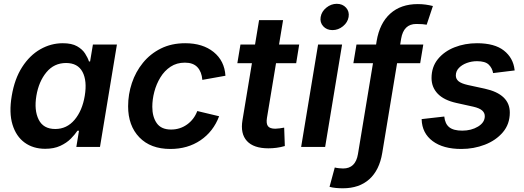

<svg xmlns="http://www.w3.org/2000/svg" viewBox="-20 -783 2793 1023"><path d="M220.7 9.8Q156.7 9.8 111.3 -23.2Q65.9 -56.2 46.6 -119.1Q27.3 -182.1 42.5 -272Q57.6 -362.8 97.9 -425.5Q138.2 -488.3 194.8 -520.5Q251.5 -552.7 314.5 -552.7Q362.3 -552.7 390.6 -536.6Q418.9 -520.5 433.3 -497.8Q447.8 -475.1 454.1 -455.6H460L475.1 -545.9H603L512.7 0H386.7L400.9 -86.4H392.6Q379.4 -66.4 357.2 -43.9Q335 -21.5 301.3 -5.9Q267.6 9.8 220.7 9.8ZM274.4 -95.7Q335.9 -95.7 377.2 -144.5Q418.5 -193.4 431.6 -272.5Q444.8 -352.1 419.7 -399.7Q394.5 -447.3 332 -447.3Q268.1 -447.3 227.3 -397.9Q186.5 -348.6 173.8 -272.5Q161.1 -195.8 186 -145.8Q210.9 -95.7 274.4 -95.7Z M887.7 10.7Q782.2 10.7 722.4 -51.3Q662.6 -113.3 662.6 -216.8Q662.6 -280.3 682.6 -340.3Q702.6 -400.4 741.5 -448.2Q780.3 -496.1 836.9 -524.4Q893.6 -552.7 966.8 -552.7Q1060.1 -552.7 1118.2 -505.9Q1176.3 -459 1181.2 -379.4L1058.1 -357.4Q1054.7 -400.4 1032 -424.8Q1009.3 -449.2 965.3 -449.2Q921.4 -449.2 888.7 -427.5Q856 -405.8 834.5 -370.4Q813 -335 802.2 -293.9Q791.5 -252.9 791.5 -213.9Q791.5 -160.6 815.2 -126.7Q838.9 -92.8 891.6 -92.8Q939 -92.8 976.6 -119.6Q1014.2 -146.5 1031.2 -191.4L1147.5 -163.6Q1116.7 -82 1048.3 -35.6Q980 10.7 887.7 10.7Z M1574.2 -545.9 1558.1 -446.3H1450.7L1402.3 -154.3Q1397.5 -124.5 1407.7 -110.8Q1418 -97.2 1446.8 -97.2Q1455.6 -97.2 1470.2 -99.1Q1484.9 -101.1 1494.1 -103L1497.6 -4.9Q1476.1 1.5 1453.6 4.4Q1431.2 7.3 1410.2 7.3Q1331.5 7.3 1295.7 -31.7Q1259.8 -70.8 1272 -143.1L1322.3 -446.3H1244.6L1261.2 -545.9H1338.9L1360.4 -675.8H1488.3L1466.8 -545.9Z M1584.5 0 1674.8 -545.9H1802.7L1712.4 0ZM1751.5 -622.6Q1720.7 -622.6 1702.1 -643.1Q1683.6 -663.6 1688.5 -692.4Q1693.4 -721.7 1718.8 -742.2Q1744.1 -762.7 1774.4 -762.7Q1805.2 -762.7 1823.7 -742.2Q1842.3 -721.7 1837.4 -692.4Q1832.5 -663.6 1807.4 -643.1Q1782.2 -622.6 1751.5 -622.6Z M2235.4 -545.9 2218.8 -446.3H2095.7L2016.6 32.2Q2001.5 123.5 1947.8 171.9Q1894 220.2 1807.1 220.2Q1788.6 220.2 1769.8 218.5Q1751 216.8 1735.8 212.4L1763.7 109.4Q1772 111.8 1786.1 113.3Q1800.3 114.7 1808.1 114.7Q1874.5 114.7 1887.2 38.1L1967.3 -446.3H1862.8L1879.4 -545.9H1983.9L1986.8 -564.5Q2002.9 -659.7 2059.3 -710.4Q2115.7 -761.2 2206.1 -761.2Q2228.5 -761.2 2247.6 -758.5Q2266.6 -755.9 2286.6 -751L2253.4 -651.4Q2233.4 -655.3 2197.8 -655.3Q2130.4 -655.3 2117.2 -576.2L2112.3 -545.9Z M2438 10.7Q2341.3 10.7 2285.2 -31.2Q2229 -73.2 2226.6 -146.5V-148.4L2347.2 -162.1Q2351.1 -123 2373.8 -105Q2396.5 -86.9 2442.9 -86.9Q2491.2 -86.9 2527.1 -108.6Q2563 -130.4 2563 -164.1Q2563 -182.1 2548.6 -194.6Q2534.2 -207 2502.4 -214.4L2412.1 -234.4Q2345.7 -249 2312.5 -283.4Q2279.3 -317.9 2279.3 -367.2Q2279.3 -426.3 2313 -467.8Q2346.7 -509.3 2401.9 -531Q2457 -552.7 2521.5 -552.7Q2615.2 -552.7 2664.8 -513.7Q2714.4 -474.6 2721.7 -411.6Q2721.7 -410.6 2721.9 -409.7Q2722.2 -408.7 2722.2 -407.7L2607.4 -393.6Q2602.5 -420.9 2583.7 -439Q2564.9 -457 2521.5 -457Q2493.2 -457 2467.3 -447.5Q2441.4 -438 2425 -420.9Q2408.7 -403.8 2408.7 -380.9Q2408.7 -362.3 2423.3 -350.1Q2438 -337.9 2472.7 -330.1L2563 -310.5Q2696.3 -281.2 2696.3 -183.1Q2696.3 -121.6 2659.2 -78.1Q2622.1 -34.7 2563.2 -12Q2504.4 10.7 2438 10.7Z"/></svg>

Font: Inter Semi Bold
Style: Italic
Weight: 600
Italic angle: -9.39999°
Designer: Rasmus Andersson
Foundry: rsms
Version: Version 4.000;git-3c8e0fc